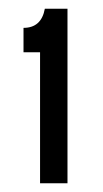

<svg xmlns="http://www.w3.org/2000/svg" viewBox="-20 -691 237 441"><path d="M72 -270V-571H34V-627Q75 -627 83 -671H135V-270Z"/></svg>

Font: Bricolage Grotesque 12pt Condensed Light
Style: Regular
Weight: 300
Width: 3
Designer: Mathieu Triay
Foundry: Atelier Triay
Version: Version 1.001; ttfautohint (v1.8.4.7-5d5b);gftools[0.9.33.de